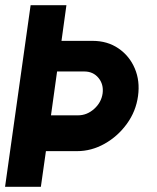

<svg xmlns="http://www.w3.org/2000/svg" viewBox="-30 -720 604 740"><path d="M-10.5 0 88 -700H226L207 -562.5H327Q384 -562.5 426.5 -533.5Q469 -504.5 489.5 -456.2Q510 -408 502 -350Q494 -291 459 -242.8Q424 -194.5 373.2 -166Q322.5 -137.5 267 -137.5H147L127.5 0ZM166.5 -275.5H271Q305 -275.5 332.8 -300.2Q360.5 -325 365.5 -360Q370 -395 349.5 -419.8Q329 -444.5 295 -444.5H190Z"/></svg>

Font: Urbanist ExtraBold
Style: Italic
Weight: 800
Italic angle: -8°
Designer: Corey Hu
Foundry: Corey Hu
Version: Version 1.321; ttfautohint (v1.8.4.7-5d5b)